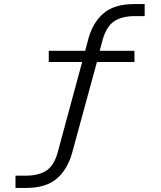

<svg xmlns="http://www.w3.org/2000/svg" viewBox="-20 -733 788 941"><path d="M56 188V128H106Q168 128 206.5 103.5Q245 79 263 13L385 -438L401 -429H219V-484H409L394 -470L413 -543Q436 -625 489 -669Q542 -713 637 -713H689V-654H640Q578 -654 540 -629Q502 -604 483 -538L465 -470L452 -484H639V-429H436L458 -440L333 18Q310 99 257 143.5Q204 188 109 188Z"/></svg>

Font: Nunito Sans 10pt Expanded Light
Style: Regular
Weight: 300
Width: 7
Designer: Vernon Adams
Foundry: Vernon Adams
Version: Version 3.101;gftools[0.9.27]